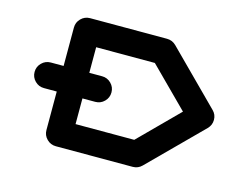

<svg xmlns="http://www.w3.org/2000/svg" viewBox="-97 -867 1328 1026"><g transform="rotate(15 567.0 -354.0)"><path d="M679.2 -141.6 891.6 -354.5 679.2 -566.9H354.5V-425.3H425.3Q454.6 -425.3 475.3 -404.5Q496.1 -383.8 496.1 -354.5Q496.1 -325.2 475.3 -304.4Q454.6 -283.7 425.3 -283.7H354.5V-141.6ZM1042 -404.3Q1063 -383.8 1063 -354.5Q1063 -325.2 1042 -304.2L758.8 -21Q737.8 0 708.5 0H283.2Q253.9 0 233.2 -20.8Q212.4 -41.5 212.4 -70.8V-283.7H141.6Q112.3 -283.7 91.6 -304.4Q70.8 -325.2 70.8 -354.5Q70.8 -383.8 91.6 -404.5Q112.3 -425.3 141.6 -425.3H212.4V-637.7Q212.4 -667 233.2 -687.7Q253.9 -708.5 283.2 -708.5H708.5Q737.8 -708.5 758.8 -688Z"/></g></svg>

Font: Robtronika
Style: Regular
Weight: 400
Designer: GGBot
Version: 1.00